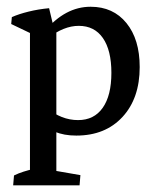

<svg xmlns="http://www.w3.org/2000/svg" viewBox="-20 -393 461 569"><path d="M206.1 8.8Q131.8 8.8 102.5 -37.1L118.2 -73.7Q161.6 -37.1 211.4 -37.1Q258.8 -37.1 284.4 -73.5Q310.1 -109.9 310.1 -177.2Q310.1 -244.1 284.9 -280.3Q259.8 -316.4 213.4 -316.4Q168.9 -316.4 122.1 -279.8L112.8 -300.8Q173.3 -373 248.5 -373Q315.4 -373 354.7 -324.7Q394 -276.4 394 -194.3Q394 -101.6 343 -46.4Q292 8.8 206.1 8.8ZM19 156.2 21.5 127Q35.6 120.1 49.8 115.7Q64 111.3 78.1 107.9L68.8 144V77.1H147V144L139.2 112.3L218.3 126L215.8 156.2ZM68.8 150.9V-328.1L147 -308.1V150.9ZM68.8 -248.5V-311L80.6 -289.6L13.2 -321.8L15.1 -342.3Q36.1 -351.6 64.7 -358.6Q93.3 -365.7 125.5 -368.7L144 -291Z"/></svg>

Font: Markazi Text
Style: Regular
Weight: 400
Designer: Borna Izadpanah (Arabic designer), Fiona Ross (Arabic design director) and Florian Runge (Latin designer)
Foundry: Borna Izadpanah and Florian Runge
Version: Version 1.000